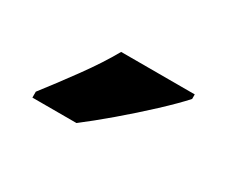

<svg xmlns="http://www.w3.org/2000/svg" viewBox="-44 -869 433 366"><g transform="rotate(30 172.5 -686.0)"><path d="M305 -756Q288 -737 258 -709Q228 -681 195 -653Q162 -625 137 -606H40V-619Q65 -651 94.5 -691.5Q124 -732 143 -766H305Z"/></g></svg>

Font: Noto Sans Lao SemiCondensed
Style: Bold
Weight: 700
Width: 4
Designer: Monotype Design Team
Foundry: Monotype Imaging Inc.
Version: Version 2.003; ttfautohint (v1.8.4.7-5d5b)